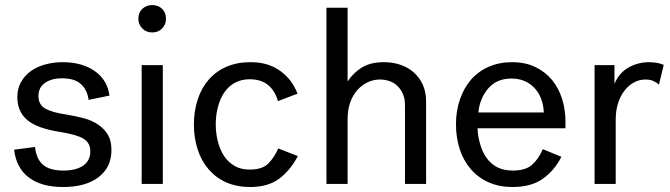

<svg xmlns="http://www.w3.org/2000/svg" viewBox="-20 -731 2663 763"><path d="M132.8 -349.1Q132.8 -314.9 160.2 -299.3Q187 -284.2 243.2 -275.9Q279.3 -270 313 -261.2Q346.2 -252.4 370.6 -235.4Q396 -217.8 409.2 -194.8Q422.9 -170.9 422.9 -134.8Q422.9 -66.4 372.1 -27.3Q320.8 12.2 231 12.2Q144 12.2 94.2 -25.9Q44.4 -64 36.1 -136.2L119.1 -147Q124.5 -98.6 150.9 -76.2Q178.2 -53.2 231.9 -53.2Q282.7 -53.2 311 -73.2Q338.9 -92.8 338.9 -129.9Q338.9 -163.1 312 -179.7Q286.1 -195.8 216.8 -207Q126.5 -221.2 87.9 -254.4Q48.8 -288.1 48.8 -345.2Q48.8 -378.9 63.5 -404.8Q78.6 -431.6 103 -448.7Q127.4 -466.3 160.6 -475.1Q192.9 -483.9 229 -483.9Q305.7 -483.9 356.4 -448.7Q406.7 -413.6 415 -351.1L332 -334Q327.1 -374 300.8 -397.5Q275.4 -419.9 226.1 -419.9Q186 -419.9 159.7 -402.3Q132.8 -384.3 132.8 -349.1Z M529.8 -655.8Q529.8 -681.2 545.4 -695.8Q561.5 -710.9 585 -710.9Q608.4 -710.9 624.5 -695.8Q639.6 -681.2 639.6 -655.8Q639.6 -633.8 624.5 -618.2Q609.4 -602.1 585 -602.1Q560.5 -602.1 545.4 -618.2Q529.8 -634.8 529.8 -655.8ZM543 -472.2H627V0H543Z M750.5 -235.8Q750.5 -288.6 765.6 -335.4Q780.3 -380.9 809.1 -414.1Q837.9 -447.3 878.9 -465.3Q921.4 -483.9 974.6 -483.9Q1013.2 -483.9 1042.5 -474.6Q1072.3 -465.3 1095.7 -447.8Q1119.1 -430.2 1135.3 -408.7Q1150.9 -387.2 1162.6 -358.9L1084.5 -329.1Q1073.7 -369.1 1045.9 -392.6Q1018.1 -416 971.7 -416Q939 -416 913.1 -401.9Q888.7 -388.7 871.1 -363.3Q855.5 -340.8 846.2 -306.6Q837.4 -274.4 837.4 -236.8Q837.4 -200.2 846.2 -167Q855.5 -132.8 871.6 -109.4Q888.7 -84.5 913.6 -70.8Q938 -57.1 972.7 -57.1Q1022.9 -57.1 1046.9 -82Q1071.8 -107.4 1085.4 -141.1L1163.6 -110.8Q1136.2 -57.6 1092.3 -22.9Q1047.4 12.2 973.6 12.2Q921.4 12.2 878.9 -6.3Q838.9 -23.9 809.1 -58.1Q780.3 -91.3 765.6 -136.7Q750.5 -183.6 750.5 -235.8Z M1277.3 -700.2H1361.3V-407.2Q1383.3 -440.9 1417.5 -462.4Q1451.7 -483.9 1505.4 -483.9Q1540.5 -483.9 1569.8 -474.1Q1600.6 -463.9 1623 -444.3Q1647 -423.3 1659.7 -395.5Q1673.3 -365.2 1673.3 -327.1V0H1589.4V-314Q1589.4 -339.8 1580.1 -359.9Q1571.3 -378.9 1557.1 -391.6Q1543.5 -403.8 1524.9 -409.7Q1508.3 -415 1488.3 -415Q1463.9 -415 1440.4 -403.8Q1417.5 -392.6 1399.9 -373Q1381.8 -352.5 1371.6 -323.7Q1361.3 -294.4 1361.3 -256.8V0H1277.3Z M2210.9 -107.9Q2184.1 -54.2 2137.7 -21Q2091.3 12.2 2017.1 12.2Q1964.4 12.2 1921.9 -6.3Q1880.9 -24.4 1851.1 -58.6Q1821.8 -92.3 1807.1 -137.7Q1792 -184.6 1792 -236.8Q1792 -289.6 1807.6 -335.4Q1823.2 -381.3 1851.6 -414.1Q1880.4 -447.3 1921.4 -465.3Q1963.9 -483.9 2014.2 -483.9Q2068.4 -483.9 2107.9 -464.4Q2147.9 -444.8 2174.3 -412.6Q2200.2 -380.9 2213.9 -337.4Q2227.1 -294.9 2227.1 -249V-221.2H1877.9Q1878.4 -191.4 1888.2 -157.7Q1897 -126.5 1913.6 -103.5Q1931.2 -79.1 1956.1 -66.4Q1981.9 -53.2 2018.1 -53.2Q2067.4 -53.2 2093.3 -75.2Q2119.1 -97.2 2137.2 -138.2ZM2012.2 -418.9Q1954.6 -418.9 1920.9 -380.4Q1886.7 -340.8 1880.9 -284.2H2141.1Q2138.2 -346.2 2102.5 -382.8Q2067.4 -418.9 2012.2 -418.9Z M2598.6 -395Q2588.4 -403.8 2575.2 -409.7Q2563 -415 2544.9 -415Q2520.5 -415 2499 -403.3Q2477.1 -391.1 2461.9 -371.1Q2445.3 -349.6 2436 -320.3Q2426.8 -292 2426.8 -254.9V0H2342.8V-472.2H2421.9V-397.9Q2440.4 -441.4 2477.1 -462.4Q2514.6 -483.9 2559.6 -483.9Q2572.3 -483.9 2589.4 -481.4Q2603.5 -479.5 2617.7 -473.1Z"/></svg>

Font: Post Grotesk Regular
Style: Regular
Weight: 500
Version: 0.900; ttfautohint (v0.96) -l 8 -r 50 -G 200 -x 14 -w "gGD" 